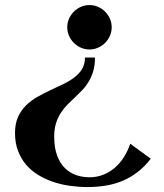

<svg xmlns="http://www.w3.org/2000/svg" viewBox="-20 -632 654 768"><path d="M319.8 -401.9H359.9Q359.9 -370.6 352.8 -346.9Q345.7 -323.2 334.2 -304.4Q322.8 -285.6 308.1 -270.5Q293.5 -255.4 278.3 -241.2Q263.2 -227.1 248.5 -212.2Q233.9 -197.3 222.4 -179.2Q210.9 -161.1 203.9 -138.4Q196.8 -115.7 196.8 -85.9Q196.8 -41 208.5 -9.8Q220.2 21.5 240 40.8Q259.8 60.1 285.2 68.6Q310.5 77.1 337.9 77.1Q366.2 77.1 391.4 67.6Q416.5 58.1 437.5 40.5Q458.5 22.9 474.6 -2Q490.7 -26.9 501 -57.1L583 2.9Q558.1 35.2 529.5 56.9Q501 78.6 469.2 91.8Q437.5 105 402.3 110.6Q367.2 116.2 329.1 116.2Q294.9 116.2 260 111.3Q225.1 106.4 193.1 95.7Q161.1 85 133.1 67.9Q105 50.8 84.5 26.9Q64 2.9 52 -28.8Q40 -60.5 40 -100.1Q40 -137.2 52 -163.8Q64 -190.4 83.7 -210Q103.5 -229.5 128.7 -243.9Q153.8 -258.3 179.9 -270.5Q206.1 -282.7 231.2 -294.7Q256.3 -306.6 276.1 -321.3Q295.9 -335.9 307.9 -355.2Q319.8 -374.5 319.8 -401.9ZM249 -522.9Q249 -541 256.1 -557.1Q263.2 -573.2 275.4 -585.4Q287.6 -597.7 303.7 -604.7Q319.8 -611.8 337.9 -611.8Q356 -611.8 372.1 -604.7Q388.2 -597.7 400.4 -585.4Q412.6 -573.2 419.7 -557.1Q426.8 -541 426.8 -522.9Q426.8 -504.9 419.7 -488.8Q412.6 -472.7 400.4 -460.4Q388.2 -448.2 372.1 -441.2Q356 -434.1 337.9 -434.1Q319.8 -434.1 303.7 -441.2Q287.6 -448.2 275.4 -460.4Q263.2 -472.7 256.1 -488.8Q249 -504.9 249 -522.9Z"/></svg>

Font: Uncial Antiqua
Style: Regular
Weight: 400
Version: Version 1.000